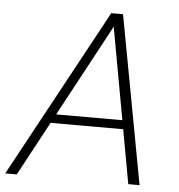

<svg xmlns="http://www.w3.org/2000/svg" viewBox="-61 -748 741 796"><g transform="rotate(5 309.5 -350.0)"><path d="M-10 0 370 -700H419L549 0H502L385 -645L38 0ZM133 -225 154 -262H476L484 -225Z"/></g></svg>

Font: DM Sans 11pt ExtraLight
Style: Italic
Weight: 250
Italic angle: -10°
Version: Version 4.004;gftools[0.9.30]